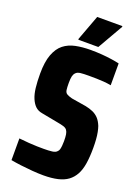

<svg xmlns="http://www.w3.org/2000/svg" viewBox="-202 -1104 937 1289"><g transform="rotate(20 267.0 -459.5)"><path d="M281 102Q245 102 201.5 98.5Q158 95 118 90Q78 85 46 79V-76Q84 -72 116.5 -69.5Q149 -67 176 -66.5Q203 -66 224 -66Q258 -66 282.5 -69Q307 -72 317 -84Q325 -91 328 -102Q331 -113 332.5 -128Q334 -143 334 -161Q334 -191 331 -209Q328 -227 320 -238Q312 -249 294.5 -254.5Q277 -260 248 -265L132 -287Q102 -292 83 -310Q64 -328 51 -358.5Q38 -389 33 -432.5Q28 -476 28 -533Q28 -617 48 -670Q68 -723 103 -750.5Q138 -778 186.5 -788Q235 -798 293 -798Q336 -798 374.5 -795Q413 -792 446 -787Q479 -782 500 -777V-621Q474 -626 447 -628Q420 -630 394 -630.5Q368 -631 340 -631Q303 -631 281 -628.5Q259 -626 248 -614Q238 -604 234 -587.5Q230 -571 230 -539Q230 -508 232.5 -490Q235 -472 247 -464Q259 -456 286 -449L390 -432Q420 -426 443.5 -415.5Q467 -405 484.5 -386.5Q502 -368 515 -336Q521 -319 525.5 -296Q530 -273 532 -245.5Q534 -218 534 -186Q534 -122 526.5 -74Q519 -26 501 7Q483 40 454.5 61Q426 82 383 92Q340 102 281 102ZM191 -834V-841L258 -1021H438V-1015L334 -834Z"/></g></svg>

Font: Farlight84_Sys_V01
Style: Bold
Weight: 700
Designer: Monotype Design Team, Nadine Chahine and Nizar Qandah
Foundry: Monotype Imaging Inc.
Version: Version 2.004;October 31, 2024;FontCreator 14.0.0.2814 64-bi